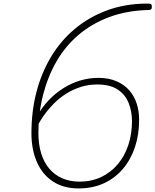

<svg xmlns="http://www.w3.org/2000/svg" viewBox="-20 -1035 870 1075"><path d="M420 20Q335 20 275.5 -19.5Q216 -59 186 -129Q156 -199 156 -289Q156 -410 183.5 -517.5Q211 -625 265 -715.5Q319 -806 398 -872.5Q477 -939 578 -976.5Q679 -1014 801 -1015Q816 -1015 822.5 -1013.5Q829 -1012 830 -1001Q831 -988 826.5 -983.5Q822 -979 811 -979Q690 -976 592 -939.5Q494 -903 419.5 -839.5Q345 -776 296 -690.5Q247 -605 221 -503Q195 -401 195 -290Q195 -227 210.5 -176.5Q226 -126 255.5 -91Q285 -56 328 -37Q371 -18 425 -18Q492 -18 546 -43.5Q600 -69 639 -115Q678 -161 698.5 -223Q719 -285 719 -357Q719 -412 700 -459Q681 -506 638.5 -534Q596 -562 524 -562Q476 -562 433 -548.5Q390 -535 351.5 -511Q313 -487 280.5 -454Q248 -421 222 -383.5Q196 -346 178 -305L185 -382Q215 -434 253 -474Q291 -514 336 -542Q381 -570 430 -584.5Q479 -599 532 -599Q588 -599 631.5 -580.5Q675 -562 703.5 -529.5Q732 -497 745.5 -454.5Q759 -412 759 -365Q759 -282 736 -212.5Q713 -143 669 -90.5Q625 -38 562 -9Q499 20 420 20Z"/></svg>

Font: Playwrite RO Thin
Style: Regular
Weight: 250
Version: Version 1.002